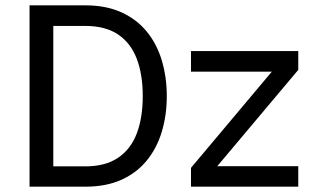

<svg xmlns="http://www.w3.org/2000/svg" viewBox="-20 -702 1175 722"><path d="M698.2 -432.6H1002.2L698.2 -70.8V0H1101.6V-76.9H796.9L1101.6 -439.2V-510H698.2ZM607.2 -340.6Q607.2 -411.6 588.7 -473.8Q570.3 -535.9 532.5 -582.5Q494.6 -629.2 436.9 -655.5Q379.2 -681.9 300.5 -681.9H91.1V0H300.5Q379.2 0 436.9 -26.1Q494.6 -52.2 532.5 -99Q570.3 -145.8 588.7 -207.6Q607.2 -269.5 607.2 -340.6ZM516.8 -340.6Q516.8 -259.8 494.4 -200.4Q471.9 -141.1 424.2 -108.8Q376.5 -76.4 300.5 -76.4H180.4V-604.5H300.5Q376.5 -604.5 424.2 -572.3Q471.9 -540 494.4 -480.8Q516.8 -421.6 516.8 -340.6Z"/></svg>

Font: Estedad-FD-VF Thin
Style: Regular
Weight: 100
Designer: Amin Abedi
Version: Version 5.0